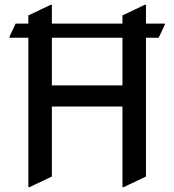

<svg xmlns="http://www.w3.org/2000/svg" viewBox="-20 -767 724 797"><path d="M102.5 9.8H97.7V-610.4H19.5V-615.2L44.9 -668.9H97.7V-703.1L190.4 -747.1H195.3V-668.9H488.3V-703.1L581.1 -747.1H585.9V-668.9H664.1V-664.1L638.7 -610.4H585.9V-34.2L493.2 9.8H488.3V-324.7H195.3V-34.2ZM195.3 -610.4V-412.6H488.3V-610.4Z"/></svg>

Font: Nova Square
Style: Book
Weight: 400
Designer: Wojciech Kalinowski "wmk69" (wmk69@o2.pl)
Foundry: Wojciech Kalinowski "wmk69" (wmk69@o2.pl)
Version: Version 3.1.0; 2021-05-23